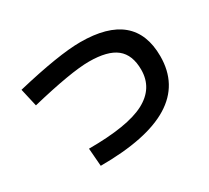

<svg xmlns="http://www.w3.org/2000/svg" viewBox="-140 -929 1281 1178"><g transform="rotate(-30 500.0 -340.0)"><path d="M108 -500 79 -627Q385 -700 537 -700Q920 -700 920 -380Q920 20 267 20L257 -107Q532 -107 654.5 -171.5Q777 -236 777 -367Q777 -472 716 -521Q655 -570 523 -570Q397 -570 108 -500Z"/></g></svg>

Font: Mplus 1p Bold
Style: Bold
Weight: 700
Version: Version 1.061